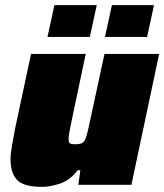

<svg xmlns="http://www.w3.org/2000/svg" viewBox="-20 -720 640 748"><path d="M145 8Q72 8 46.5 -19Q21 -46 21 -100Q21 -121 27 -155Q33 -189 40 -225L101 -510H314L260 -254Q255 -230 251 -209Q247 -188 247 -179Q247 -165 252.5 -161.5Q258 -158 271 -158Q290 -158 299.5 -162.5Q309 -167 315 -184.5Q321 -202 329 -241L387 -510H600L492 0H285L293 -57H283Q252 -17 213 -4.5Q174 8 145 8ZM389 -576 416 -700H580L553 -576ZM165 -576 192 -700H357L330 -576Z"/></svg>

Font: Saira Black
Style: Italic
Weight: 900
Italic angle: -12°
Designer: Hector Gatti with collaboration of the Omnibus-Type team
Foundry: Omnibus-Type
Version: Version 1.100; ttfautohint (v1.8.3)